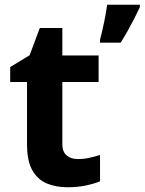

<svg xmlns="http://www.w3.org/2000/svg" viewBox="-20 -780 610 810"><path d="M308 -109Q333 -109 356 -114Q379 -119 402 -126V-15Q378 -5 342.5 2.5Q307 10 265 10Q216 10 177.5 -6Q139 -22 116.5 -61.5Q94 -101 94 -171V-434H23V-497L105 -547L148 -662H243V-546H396V-434H243V-171Q243 -140 261 -124.5Q279 -109 308 -109ZM570 -750Q560 -728 547.5 -703.5Q535 -679 520.5 -653Q506 -627 489 -600H402V-613Q406 -628 410.5 -646.5Q415 -665 419 -685Q423 -705 426.5 -724.5Q430 -744 432 -760H570Z"/></svg>

Font: Noto Sans Armenian
Style: Regular
Weight: 400
Designer: Monotype Design Team
Foundry: Monotype Imaging Inc.
Version: Version 2.007